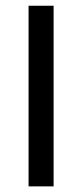

<svg xmlns="http://www.w3.org/2000/svg" viewBox="-20 -662 292 682"><path d="M81.5 0ZM170.4 0H81.5V-641.6H170.4Z"/></svg>

Font: Carlito
Style: Regular
Weight: 400
Designer: Lukasz Dziedzic
Foundry: tyPoland Lukasz Dziedzic
Version: Version 1.103; Beta1; all basic design good, some composites